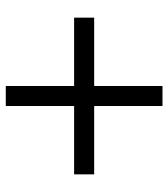

<svg xmlns="http://www.w3.org/2000/svg" viewBox="22 -678 595 680"><g transform="rotate(-90 320.0 -337.5)"><path d="M356 -60H285V-302H43V-373H285V-615H356V-373H598V-302H356Z"/></g></svg>

Font: Open Sauce Sans
Style: Regular
Weight: 400
Designer: Alfredo Marco Pradil
Foundry: Creative Sauce Fz LLC
Version: Version 1.477